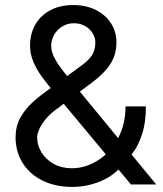

<svg xmlns="http://www.w3.org/2000/svg" viewBox="-20 -734 649 764"><path d="M148.9 -15.6C183.1 1.3 222.7 9.8 267.6 9.8C303.4 9.8 338.4 3.3 372.6 -9.8C406.7 -22.8 434.9 -41.3 457 -65.4C458.3 -67.4 459.8 -69.2 461.4 -70.8C463.1 -72.4 464.2 -74.2 464.8 -76.2C467.4 -78.8 470.1 -82 472.7 -85.9C487.6 -100.3 501.1 -115.7 513.2 -132.3C525.2 -148.9 536.1 -172.2 545.9 -202.1C555.7 -232.1 560.5 -268.2 560.5 -310.5H479.5C479.5 -262.4 469.2 -219.6 448.7 -182.1C428.2 -144.7 401.5 -115.7 368.7 -95.2C335.8 -74.7 301.4 -64.5 265.6 -64.5C238.9 -64.5 215.2 -70.1 194.3 -81.5C173.5 -92.9 157.2 -108.1 145.5 -127C133.8 -145.8 127.9 -166 127.9 -187.5C127.9 -196 130.5 -206.4 135.7 -218.8C141 -231.1 149.6 -244.8 161.6 -259.8C173.7 -274.7 189.5 -289.1 209 -302.7L349.6 -408.2C380.9 -431.6 404.3 -455.7 419.9 -480.5C435.5 -505.2 443.4 -533.5 443.4 -565.4C443.4 -592.8 436.4 -617.7 422.4 -640.1C408.4 -662.6 388.3 -680.5 362.3 -693.8C336.3 -707.2 306 -713.9 271.5 -713.9C237 -713.9 206.9 -707.2 181.2 -693.8C155.4 -680.5 135.4 -661.6 121.1 -637.2C106.8 -612.8 99.6 -584.6 99.6 -552.7C99.6 -529.9 104 -508.3 112.8 -487.8C121.6 -467.3 132.8 -447.6 146.5 -428.7C160.2 -409.8 179.7 -385.4 205.1 -355.5L232.4 -322.3L501 0H601.6L276.4 -395.5C271.8 -401.4 267.3 -406.9 262.7 -412.1C245.1 -433.6 231.1 -451.3 220.7 -465.3C210.3 -479.3 201.5 -493.8 194.3 -508.8C187.2 -523.8 183.6 -538.1 183.6 -551.8C183.6 -566.7 187.5 -581.2 195.3 -595.2C203.1 -609.2 214 -620.4 228 -628.9C242 -637.4 257.5 -641.6 274.4 -641.6C290.7 -641.6 305.3 -637.9 318.4 -630.4C331.4 -622.9 341.5 -613.3 348.6 -601.6C355.8 -589.8 359.4 -577.8 359.4 -565.4C359.4 -543.3 354 -524.9 343.3 -510.3C332.5 -495.6 316.1 -480.8 293.9 -465.8L189.5 -388.7C156.9 -366.5 130.2 -345.9 109.4 -326.7C88.5 -307.5 72.1 -286.6 60.1 -264.2C48 -241.7 42 -216.1 42 -187.5C42 -149.7 51.3 -115.9 69.8 -85.9C88.4 -56 114.7 -32.6 148.9 -15.6Z"/></svg>

Font: Pretendard Variable
Style: Regular
Weight: 400
Designer: Base glyphs from Inter by Rasmus Andersson; Hangeul glyphs from Noto Sans CJK(Source Han Sans) by Jang Soo-young and Kan
Foundry: Kil Hyung-jin
Version: Version 1.309;Glyphs 3.2 (3225)